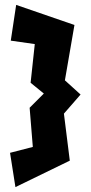

<svg xmlns="http://www.w3.org/2000/svg" viewBox="-20 -656 371 784"><path d="M46 -636 284 -554 245 -328 309 -270 241 -192 265 0 43 108 21 -32 114 -56 101 -216 159 -274 105 -318 122 -476 24 -490Z"/></svg>

Font: Super Mario
Style: Regular
Weight: 400
Version: Version 1.0